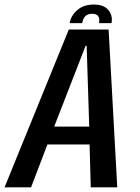

<svg xmlns="http://www.w3.org/2000/svg" viewBox="-48 -802 598 822"><path d="M-28.5 0 246.5 -675.5H417L454 0H340.5L335.5 -183.5H155L85 0ZM184 -260H334L323 -606H318.5ZM354 -782.5Q396.5 -782.5 416 -759Q435.5 -735.5 429.5 -703H376Q383 -743 347 -743Q327 -743 317 -732.5Q307 -722 304 -703H250Q256 -735.5 283 -759Q310 -782.5 354 -782.5Z"/></svg>

Font: Anybody Medium
Style: Italic
Weight: 500
Italic angle: -10°
Designer: Tyler Finck
Foundry: Etcetera Type Company
Version: Version 1.010; ttfautohint (v1.8.3) -l 8 -r 50 -G 200 -x 14 